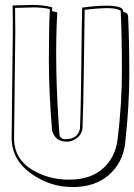

<svg xmlns="http://www.w3.org/2000/svg" viewBox="-20 -712 545 778"><path d="M191 -667 212 -662Q200 -445 221 -166Q224 -148 246 -148Q294 -148 304 -190Q308 -279 309.5 -445.5Q311 -612 313 -681Q367 -689 413 -689Q459 -689 475 -677L479 -669V-664Q490 -661 495 -657L499 -649Q504 -542 504 -412.5Q504 -283 487 -130Q477 -52 421 -3Q365 46 274.5 46Q184 46 107.5 -7.5Q31 -61 27 -147L32 -588Q32 -659 31 -690L111 -692Q158 -692 192 -682ZM42 -585 37 -147Q39 -69 106.5 -26.5Q174 16 260 16Q346 16 397 -29Q448 -74 457 -151Q474 -292 474 -427Q474 -562 469 -669Q453 -679 415 -679Q377 -679 323 -672Q322 -619 320 -449.5Q318 -280 314 -188Q309 -165 290.5 -151.5Q272 -138 250 -138Q204 -138 191 -183Q178 -339 178 -469Q178 -599 182 -674V-675Q155 -682 115 -682L41 -680H40L41 -679Z"/></svg>

Font: Londrina Shadow
Style: Regular
Weight: 400
Designer: Marcelo Magalhaes
Foundry: Marcelo Magalhaes
Version: Version 1.001 2011